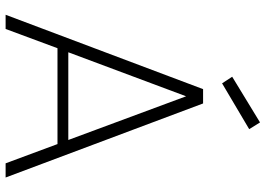

<svg xmlns="http://www.w3.org/2000/svg" viewBox="-148 -776 924 667"><g transform="rotate(90 313.5 -442.0)"><path d="M546.9 0 480 -180.2H147L80.1 0H30.8L289.1 -686H338.9L596.2 0ZM465.8 -217.8 314 -627 161.1 -217.8ZM404.8 -883.8 428.2 -846.2 269 -752 246.1 -787.1Z"/></g></svg>

Font: SVN-Poppins ExtraLight
Style: Regular
Weight: 200
Designer: Ninad Kale (Devanagari), Jonny Pinhorn (Latin)
Foundry: Indian Type Foundry
Version: Version 3.002 2017